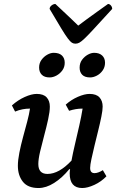

<svg xmlns="http://www.w3.org/2000/svg" viewBox="-20 -935 591 967"><path d="M174 12Q120 12 95 -20Q70 -52 70 -100Q70 -128 77.5 -166Q85 -204 96 -244.5Q107 -285 117 -322.5Q127 -360 131 -388H129Q112 -388 93.5 -384.5Q75 -381 56 -373L40 -404Q70 -431 104.5 -446.5Q139 -462 165 -462Q199 -462 215 -444.5Q231 -427 231 -398Q231 -373 222.5 -334Q214 -295 202.5 -252.5Q191 -210 182 -171.5Q173 -133 173 -109Q173 -59 219 -59Q277 -59 340 -126Q347 -164 358 -210.5Q369 -257 379.5 -303.5Q390 -350 396 -388H394Q362 -388 328 -377L311 -408Q339 -433 372.5 -447.5Q406 -462 431 -462Q465 -462 481 -444.5Q497 -427 497 -398Q497 -380 490.5 -347.5Q484 -315 474.5 -277Q465 -239 456 -201.5Q447 -164 440.5 -134Q434 -104 434 -89Q434 -63 456 -63Q474 -63 498 -78L516 -47Q490 -20 455.5 -4Q421 12 394 12Q331 12 331 -62Q331 -71 333 -83H329Q293 -39 252.5 -13.5Q212 12 174 12ZM434 -545Q407 -545 394 -558.5Q381 -572 381 -594Q381 -617 393 -633.5Q405 -650 422 -659.5Q439 -669 454 -669Q480 -669 494.5 -655.5Q509 -642 509 -619Q509 -597 497 -580Q485 -563 467.5 -554Q450 -545 434 -545ZM230 -545Q204 -545 190.5 -558.5Q177 -572 177 -595Q177 -617 189 -633.5Q201 -650 218 -659.5Q235 -669 250 -669Q278 -669 292 -655.5Q306 -642 306 -619Q306 -597 294 -580.5Q282 -564 264.5 -554.5Q247 -545 230 -545ZM360 -715Q350 -715 342 -720Q334 -725 321.5 -741.5Q309 -758 287.5 -793.5Q266 -829 230 -890Q230 -900 239.5 -907.5Q249 -915 259 -915Q305 -872 333 -845.5Q361 -819 374 -806Q388 -817 413.5 -835.5Q439 -854 468 -875Q497 -896 524 -915Q532 -915 538.5 -907.5Q545 -900 545 -890Q489 -829 456.5 -793.5Q424 -758 406.5 -741.5Q389 -725 379.5 -720Q370 -715 360 -715Z"/></svg>

Font: Petrona SemiBold
Style: Italic
Weight: 600
Italic angle: -9°
Designer: Ringo R. Seeber
Foundry: Ringo R. Seeber
Version: Version 2.001; ttfautohint (v1.8.3)